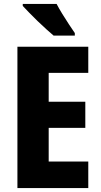

<svg xmlns="http://www.w3.org/2000/svg" viewBox="-20 -950 511 970"><path d="M426 0H68V-714H426V-582H226V-436H411V-304H226V-134H426ZM266 -930Q277 -909 294 -881Q311 -853 329 -826Q347 -799 358 -783V-770H251Q237 -782 215 -801.5Q193 -821 170 -843.5Q147 -866 127 -886.5Q107 -907 95 -920V-930Z"/></svg>

Font: Noto Sans Myanmar Condensed ExtraBold
Style: Regular
Weight: 800
Width: 3
Designer: Monotype Design Team
Foundry: Monotype Imaging Inc.
Version: Version 2.107; ttfautohint (v1.8.4.7-5d5b)